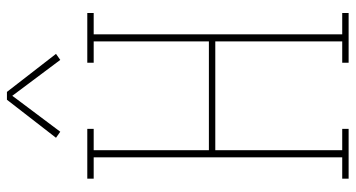

<svg xmlns="http://www.w3.org/2000/svg" viewBox="-250 -750 1001 540"><g transform="rotate(-90 250.0 -480.5)"><path d="M17 0V-18H77V-717H17V-735H157V-717H97V-393H403V-717H343V-735H483V-717H423V-18H483V0H343V-18H403V-375H97V-18H157V0ZM351 -811 250 -946 245 -939 149 -811 132 -823 239 -961H261L368 -823Z"/></g></svg>

Font: Iosevka Slab Thin
Style: Regular
Weight: 100
Monospace: yes
Designer: Belleve Invis
Foundry: Belleve Invis
Version: Version 11.1.0; ttfautohint (v1.8.3)